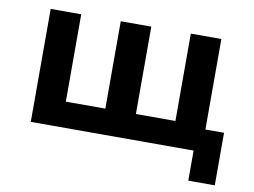

<svg xmlns="http://www.w3.org/2000/svg" viewBox="-71 -606 1114 842"><g transform="rotate(10 486.0 -184.5)"><path d="M815 134V0H90V-503H226V-114H402V-503H538V-114H714V-503H850V-100H933V134Z"/></g></svg>

Font: Nunito Sans 6pt
Style: Bold
Weight: 700
Version: Version 3.101;gftools[0.9.27]